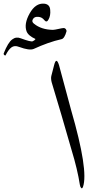

<svg xmlns="http://www.w3.org/2000/svg" viewBox="-324 -1027 561 1048"><path d="M-29 -670Q-17 -719 -2 -672L64 -427Q160 -96 129 -7Q124 5 119 -1Q114 -6 112 -18Q99 -102 67 -207Q66 -211 12 -397L-42 -578Q-47 -598 -44 -612ZM-145 -802Q-134 -807 -130 -814Q-170 -832 -179 -856Q-194 -897 -162 -954Q-130 -1011 -83 -1007Q-52 -1004 -50 -973Q-47 -942 -59 -921Q-69 -901 -82 -917Q-95 -934 -115 -935Q-136 -937 -144 -923Q-153 -909 -139 -898Q-99 -865 -35 -864Q-29 -864 -22.5 -865.5Q-16 -867 -5 -869Q5 -871 12 -872.5Q19 -874 23 -874Q31 -874 36 -867Q40 -861 39 -856Q28 -816 11 -813Q-25 -805 -63 -791.5Q-101 -778 -140 -760Q-163 -750 -220 -771Q-245 -781 -262 -768Q-278 -756 -293 -726Q-295 -722 -300 -726Q-305 -730 -304 -735Q-280 -796 -257 -812Q-236 -828 -211 -818Q-155 -797 -145 -802Z"/></svg>

Font: Amiri
Style: Italic
Weight: 400
Italic angle: 10°
Designer: Khaled Hosny
Version: Version 0.113